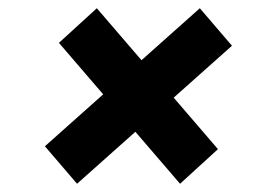

<svg xmlns="http://www.w3.org/2000/svg" viewBox="-20 -583 639 466"><path d="M89 -228 465 -563 543 -472 167 -137ZM123 -479 215 -563 509 -221 417 -137Z"/></svg>

Font: MOST Montserrat
Style: Bold Italic
Weight: 700
Italic angle: -11.3°
Designer: Julieta Ulanovsky
Foundry: Julieta Ulanovsky
Version: Version 8.000;March 11, 2024;FontCreator 15.0.0.2926 64-bit